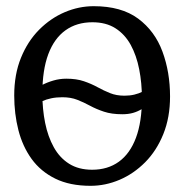

<svg xmlns="http://www.w3.org/2000/svg" viewBox="-20 -590 596 621"><path d="M116 -262.5 115 -314.5Q132 -323.5 152.5 -329.5Q173 -335.5 194.5 -335.5Q227.5 -335.5 251.5 -327.2Q275.5 -319 295.5 -308Q315.5 -297 336 -288.8Q356.5 -280.5 382.5 -280.5Q400 -280.5 414.5 -284Q429 -287.5 441 -293.5L439 -237.5Q426 -229.5 410.8 -225Q395.5 -220.5 375.5 -220.5Q341 -220.5 316.2 -228.8Q291.5 -237 271.2 -248Q251 -259 230 -267.2Q209 -275.5 181.5 -275.5Q162 -275.5 145.5 -272Q129 -268.5 116 -262.5ZM26 -281Q26 -349.5 47.8 -403Q69.5 -456.5 106.5 -493.8Q143.5 -531 189.2 -550.5Q235 -570 283 -570Q372.5 -570 426.8 -529.8Q481 -489.5 505.5 -423Q530 -356.5 530 -278Q530 -210 508.2 -156.2Q486.5 -102.5 449.5 -65.2Q412.5 -28 366.8 -8.5Q321 11 273 11Q206 11 158.8 -12.2Q111.5 -35.5 82.2 -76Q53 -116.5 39.5 -169.2Q26 -222 26 -281ZM278 -41Q328.5 -41 364.5 -67Q400.5 -93 419.8 -144.5Q439 -196 439 -272Q439 -321.5 430.2 -366Q421.5 -410.5 402.8 -444.8Q384 -479 353.5 -498.5Q323 -518 279 -518Q228 -518 191.8 -492Q155.5 -466 136.2 -414.8Q117 -363.5 117 -287Q117 -237 126 -192.5Q135 -148 154 -113.8Q173 -79.5 203.8 -60.2Q234.5 -41 278 -41Z"/></svg>

Font: Merriweather 7pt Light
Style: Regular
Weight: 300
Designer: Eben Sorkin
Foundry: Eben Sorkin
Version: Version 2.200;gftools[0.9.31]